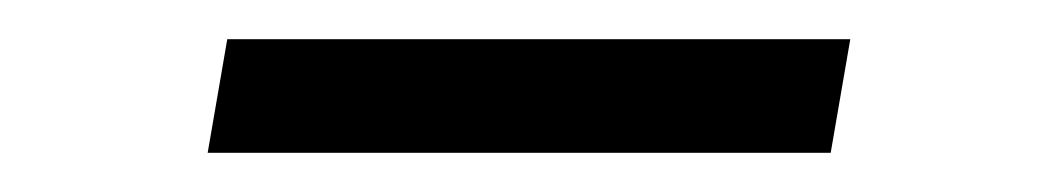

<svg xmlns="http://www.w3.org/2000/svg" viewBox="-20 -389 540 98"><path d="M404 -311H86L96 -369H414Z"/></svg>

Font: Iosevka Aile Light Oblique
Style: Regular
Weight: 300
Italic angle: -9°
Designer: Belleve Invis
Foundry: Belleve Invis
Version: Version 31.1.0; ttfautohint (v1.8.4)